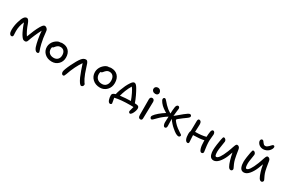

<svg xmlns="http://www.w3.org/2000/svg" viewBox="145 -2289 5734 3868"><g transform="rotate(30 3012.0 -355.5)"><path d="M124 -81.1Q97.7 -81.1 80.8 -109.4Q64 -137.7 64 -191.9Q64 -286.6 91.8 -381.8Q115.7 -469.2 144.8 -512.7Q173.8 -556.2 212.9 -556.2Q223.6 -556.2 233.9 -549.6Q244.1 -543 250.7 -535.4Q257.3 -527.8 265.6 -512.2Q273.9 -496.6 277.3 -488Q280.8 -479.5 288.1 -461.4Q288.6 -459.5 289.1 -458.7Q289.6 -458 290 -456.5Q290.5 -455.1 291 -454.1Q311 -396 339.6 -335.2Q368.2 -274.4 398.9 -231.9Q464.8 -413.6 525.9 -519Q551.3 -561.5 569.6 -579.8Q587.9 -598.1 607.9 -598.1Q629.9 -598.1 650.9 -580.1Q666 -567.9 674.6 -551.8Q683.1 -535.6 685.1 -505.9Q697.8 -359.4 725.1 -246.1Q734.4 -204.1 746.8 -165.5Q759.3 -127 766.6 -107.2Q773.9 -87.4 773.9 -82Q773.9 -68.4 764.4 -59.6Q754.9 -50.8 738.8 -50.8Q715.3 -50.8 694.8 -73.5Q674.3 -96.2 661.1 -133.8Q641.1 -195.3 623.5 -288.3Q606 -381.3 599.1 -481.9Q561 -411.6 523.9 -326.2Q486.8 -240.7 461.9 -167Q447.3 -127 410.2 -127Q377 -127 354.7 -148.4Q332.5 -169.9 305.2 -214.8Q285.6 -246.6 254.6 -317.4Q223.6 -388.2 206.1 -448.2Q153.8 -335 153.8 -216.8Q153.8 -191.9 156 -159.7Q158.2 -127.4 158.2 -122.1Q158.2 -104.5 149.7 -92.8Q141.1 -81.1 124 -81.1Z M1083.5 -41Q982.4 -41 917 -100.6Q851.6 -160.2 851.6 -252.9Q851.6 -296.4 870.8 -337.4Q890.1 -378.4 918 -405Q945.8 -431.6 976.1 -447.8Q1006.3 -463.9 1029.3 -463.9Q1030.8 -463.9 1033.7 -463.4Q1036.6 -462.9 1037.6 -462.9Q1064.9 -471.2 1087.4 -471.2Q1183.6 -471.2 1239 -413.1Q1294.4 -355 1294.4 -254.9Q1294.4 -162.6 1234.1 -101.8Q1173.8 -41 1083.5 -41ZM939.5 -256.8Q939.5 -196.8 977.3 -161.9Q1015.1 -127 1079.6 -127Q1137.2 -127 1171.4 -162.4Q1205.6 -197.8 1205.6 -257.8Q1205.6 -318.4 1176.3 -352.8Q1147 -387.2 1095.2 -387.2Q1065.9 -387.2 1046.1 -377.7Q1026.4 -368.2 1006.3 -348.1Q997.6 -339.4 988.5 -327.9Q979.5 -316.4 975.1 -311Q970.7 -305.7 963.6 -301.8Q956.5 -297.9 947.3 -297.9Q939.5 -276.9 939.5 -256.8Z M1422.4 85Q1402.3 85 1390.1 67.4Q1377.9 49.8 1377.9 23.9Q1377.9 -22 1449.2 -169.9Q1477.5 -230 1510.5 -286.4Q1543.5 -342.8 1565.9 -370.1Q1609.4 -424.8 1664.1 -424.8Q1683.6 -424.8 1696.5 -410.9Q1709.5 -397 1721.2 -369.1Q1731 -344.2 1753.2 -272.9Q1775.4 -201.7 1789.1 -167Q1831.1 -60.5 1866.2 -9.8Q1868.7 -6.8 1872.8 -1.2Q1877 4.4 1878.7 6.6Q1880.4 8.8 1882.8 12.9Q1885.3 17.1 1886.5 19.5Q1887.7 22 1888.4 25.4Q1889.2 28.8 1889.2 32.2Q1889.2 54.7 1875.2 69.8Q1861.3 85 1842.3 85Q1802.7 85 1739.3 -53.2Q1718.8 -101.1 1687.7 -186Q1656.7 -271 1640.1 -327.1Q1595.7 -266.1 1548.6 -171.6Q1501.5 -77.1 1468.3 22.9Q1458 54.2 1448.2 69.6Q1438.5 85 1422.4 85Z M2186.5 -73.2Q2080.1 -73.2 2012 -137Q1943.8 -200.7 1943.8 -298.8Q1943.8 -336.9 1957 -372.8Q1970.2 -408.7 1990.7 -435.3Q2011.2 -461.9 2035.6 -482.2Q2060.1 -502.4 2083.7 -512.7Q2107.4 -522.9 2125.5 -522.9Q2134.8 -522.9 2137.7 -522Q2163.1 -530.8 2190.4 -530.8Q2289.6 -530.8 2346.7 -469.7Q2403.8 -408.7 2403.8 -303.2Q2403.8 -205.1 2341.3 -139.2Q2278.8 -73.2 2186.5 -73.2ZM2031.7 -303.2Q2031.7 -236.8 2072.8 -197Q2113.8 -157.2 2182.6 -157.2Q2243.2 -157.2 2279.3 -198Q2315.4 -238.8 2315.4 -306.2Q2315.4 -372.6 2284.4 -410.4Q2253.4 -448.2 2199.7 -448.2Q2170.4 -448.2 2151.1 -438.2Q2131.8 -428.2 2110.8 -407.2Q2100.6 -397 2088.9 -381.6Q2077.1 -366.2 2069.8 -361.1Q2062.5 -356 2049.8 -356Q2045.4 -356 2043.5 -356.9Q2031.7 -329.1 2031.7 -303.2Z M2972.7 77.1Q2957.5 77.1 2948.5 65.2Q2939.5 53.2 2939.5 37.1Q2939.5 27.8 2952.1 -10.5Q2964.8 -48.8 2969.2 -73.2Q2931.2 -75.2 2900.4 -75.2Q2672.9 -75.2 2539.6 -42Q2542.5 -19 2551.5 24.4Q2560.5 67.9 2560.5 77.1Q2560.5 89.4 2550.3 98.1Q2540 106.9 2525.4 106.9Q2506.8 106.9 2491.5 89.1Q2476.1 71.3 2469.2 45.9Q2454.6 -0.5 2454.6 -49.8Q2454.6 -73.7 2468 -88.4Q2481.4 -103 2511.7 -113.8Q2514.6 -115.2 2529.3 -119.1Q2553.2 -222.2 2614.3 -355Q2629.9 -386.2 2643.8 -410.2Q2657.7 -434.1 2674.6 -458.5Q2691.4 -482.9 2708.3 -496.3Q2725.1 -509.8 2740.2 -509.8Q2761.2 -509.8 2781 -492.2Q2800.8 -474.6 2824.7 -434.1Q2856.4 -381.3 2894.5 -301.8Q2932.6 -222.2 2955.6 -152.8Q2986.8 -150.9 3003.4 -148.9Q3033.2 -145.5 3046.4 -130.9Q3059.6 -116.2 3059.6 -86.9Q3059.6 -61 3046.6 -22.5Q3033.7 16.1 3012.7 46.6Q2991.7 77.1 2972.7 77.1ZM2661.6 -267.1Q2633.8 -193.8 2618.7 -134.8Q2740.7 -151.4 2863.3 -152.8Q2837.9 -226.6 2800.3 -303.2Q2762.7 -379.9 2734.4 -414.1Q2694.3 -350.1 2661.6 -267.1Z M3217.3 -522Q3180.7 -522 3157 -542.7Q3133.3 -563.5 3133.3 -595.2Q3133.3 -623 3153.1 -641.1Q3172.9 -659.2 3202.1 -659.2Q3238.3 -659.2 3260.3 -635Q3282.2 -610.8 3282.2 -580.1Q3282.2 -557.1 3265.6 -539.6Q3249 -522 3217.3 -522ZM3211.4 73.2Q3160.2 73.2 3160.2 0Q3160.2 -112.8 3159.7 -218.5Q3159.2 -324.2 3159.2 -362.8Q3159.2 -389.6 3171.9 -405.8Q3184.6 -421.9 3208.5 -421.9Q3231 -421.9 3245.4 -406Q3259.8 -390.1 3260.3 -360.8Q3260.7 -322.8 3256.1 -164.1Q3251.5 -5.4 3251.5 29.8Q3251.5 49.3 3241.2 61.3Q3231 73.2 3211.4 73.2Z M3406.2 -38.1Q3391.1 -38.1 3380.6 -51Q3370.1 -64 3370.1 -81.1Q3370.1 -106.9 3416.7 -155.3Q3463.4 -203.6 3532.2 -253.9Q3570.8 -282.7 3599.1 -298.8Q3560.1 -320.3 3514.2 -354Q3468.8 -386.7 3432.4 -433.1Q3396 -479.5 3396 -507.8Q3396 -523.4 3405 -534.2Q3414.1 -544.9 3430.2 -544.9Q3441.9 -544.9 3457.5 -530.8Q3473.1 -516.6 3489.3 -496.1Q3505.4 -475.6 3535.2 -444.3Q3564.9 -413.1 3597.2 -387.2Q3638.7 -356 3679.2 -333Q3680.7 -408.2 3691.4 -485.8Q3694.8 -508.8 3707 -527.3Q3719.2 -545.9 3739.3 -545.9Q3756.8 -545.9 3766.6 -532.5Q3776.4 -519 3776.4 -497.1Q3776.4 -486.3 3767.6 -426.8Q3758.8 -367.2 3756.3 -318.8Q3757.8 -321.8 3761.2 -325.2Q3777.3 -337.4 3804.4 -360.1Q3831.5 -382.8 3865 -410.9Q3898.4 -439 3914.1 -452.1Q3998 -521 4027.3 -521Q4044.4 -521 4054.4 -510.3Q4064.5 -499.5 4064.5 -482.9Q4064.5 -474.1 4059.1 -465.6Q4053.7 -457 4041 -446Q4028.3 -435.1 4016.6 -426.3Q4004.9 -417.5 3982.2 -401.4Q3959.5 -385.3 3944.3 -374Q3838.4 -296.4 3838.4 -280.8Q3838.4 -270 3874.3 -228.5Q3910.2 -187 3957 -150.9Q3984.9 -128.9 4019.8 -107.2Q4054.7 -85.4 4069.6 -74.5Q4084.5 -63.5 4084.5 -54.2Q4084.5 -37.6 4073.2 -25.9Q4062 -14.2 4044.4 -14.2Q3990.2 -14.2 3888.2 -105Q3819.8 -161.6 3755.4 -252.9Q3755.9 -232.4 3758.1 -168Q3760.3 -103.5 3760.3 -86.9Q3760.3 -62.5 3751 -47.4Q3741.7 -32.2 3722.2 -32.2Q3698.2 -32.2 3685.3 -60.1Q3672.4 -87.9 3672.4 -123Q3672.4 -145 3675 -192.6Q3677.7 -240.2 3678.2 -259.8Q3617.7 -222.2 3576.2 -188Q3539.6 -159.2 3500.5 -119.4Q3461.4 -79.6 3439.7 -58.8Q3418 -38.1 3406.2 -38.1Z M4272 8.8Q4236.3 8.8 4215.8 -36.6Q4195.3 -82 4195.3 -157.2Q4195.3 -209 4210 -231.9Q4210.4 -261.7 4212.2 -344.2Q4213.9 -426.8 4213.9 -463.9Q4213.9 -487.8 4221.9 -502.4Q4230 -517.1 4245.1 -517.1Q4271 -517.1 4286.1 -496.6Q4301.3 -476.1 4301.3 -436Q4301.3 -412.6 4298.1 -348.4Q4294.9 -284.2 4293.9 -261.2H4296.9Q4441.9 -261.2 4543.9 -289.1Q4546.4 -357.4 4556.2 -414.1Q4560.1 -437 4571 -452.4Q4582 -467.8 4598.1 -467.8Q4619.1 -467.8 4631.6 -447.8Q4644 -427.7 4644 -398.9Q4644 -378.9 4637.5 -328.1Q4630.9 -277.3 4630.9 -248Q4630.9 -191.4 4637 -136Q4643.1 -80.6 4649.2 -44.4Q4655.3 -8.3 4655.3 2Q4655.3 19 4644 30Q4632.8 41 4616.2 41Q4581.1 41 4561.5 -22.9Q4542 -86.9 4542 -184.1V-208Q4446.8 -186 4291 -184.1Q4291.5 -142.1 4295.9 -86.9Q4300.3 -31.7 4300.3 -23.9Q4300.3 -9.3 4292.5 -0.2Q4284.7 8.8 4272 8.8Z M4898.9 53.2Q4873.5 53.2 4853.8 42.2Q4834 31.2 4822.5 13.9Q4811 -3.4 4803.7 -27.8Q4796.4 -52.2 4793.7 -75.7Q4791 -99.1 4791 -126Q4791 -170.9 4802 -255.1Q4813 -339.4 4822.8 -382.8Q4829.6 -422.4 4836.4 -439.2Q4843.3 -456.1 4856.9 -456.1Q4877.9 -456.1 4895.3 -437Q4912.6 -418 4912.6 -392.1Q4912.6 -377.4 4896.2 -282.5Q4879.9 -187.5 4879.9 -144Q4879.9 -95.2 4887 -65.7Q4894 -36.1 4914.6 -36.1Q4977.1 -36.1 5064 -251Q5076.7 -281.2 5089.1 -317.4Q5101.6 -353.5 5109.1 -376.2Q5116.7 -398.9 5125.2 -419.7Q5133.8 -440.4 5143.1 -450.2Q5152.3 -460 5164.6 -460Q5187.5 -460 5205.1 -443.4Q5222.7 -426.8 5227.5 -398.9Q5251 -245.1 5266.6 -181.2Q5278.8 -131.8 5297.1 -90.1Q5315.4 -48.3 5326.7 -26.1Q5337.9 -3.9 5337.9 6.8Q5337.9 24.4 5326.2 36.6Q5314.5 48.8 5297.9 48.8Q5265.1 48.8 5240.7 6.8Q5216.3 -35.2 5191.9 -119.1Q5170.9 -189 5154.8 -277.8Q5140.6 -233.4 5113.8 -168Q5072.8 -71.3 5015.9 -9Q4959 53.2 4898.9 53.2Z M5651.9 -643.1Q5620.6 -643.1 5593.3 -654.5Q5565.9 -666 5548.3 -683.3Q5530.8 -700.7 5520.8 -720.5Q5510.7 -740.2 5510.7 -757.8Q5510.7 -779.3 5521.5 -791.7Q5532.2 -804.2 5549.8 -804.2Q5554.7 -804.2 5559.6 -802Q5564.5 -799.8 5567.9 -797.6Q5571.3 -795.4 5576.4 -789.6Q5581.5 -783.7 5584 -780.5Q5586.4 -777.3 5592.5 -769Q5598.6 -760.7 5600.6 -757.8Q5614.3 -738.8 5626.5 -730Q5638.7 -721.2 5659.7 -721.2Q5678.7 -721.2 5695.6 -731.7Q5712.4 -742.2 5732.4 -761.2Q5739.3 -767.6 5754.2 -784.9Q5769 -802.2 5779.3 -810.1Q5789.6 -817.9 5800.8 -817.9Q5814 -817.9 5821.3 -809.1Q5828.6 -800.3 5828.6 -787.1Q5828.1 -765.1 5814.9 -740.2Q5801.8 -715.3 5779.5 -693.6Q5757.3 -671.9 5723.4 -657.5Q5689.5 -643.1 5651.9 -643.1ZM5548.8 -42Q5517.1 -42 5494.6 -58.6Q5472.2 -75.2 5460.9 -104Q5449.7 -132.8 5445.1 -163.1Q5440.4 -193.4 5440.4 -229Q5440.4 -267.1 5450.4 -340.1Q5460.4 -413.1 5468.8 -450.2Q5475.6 -490.2 5482.2 -506.6Q5488.8 -522.9 5503.4 -522.9Q5524.4 -522.9 5542 -503.7Q5559.6 -484.4 5559.6 -458Q5559.6 -444.8 5545.2 -363.5Q5530.8 -282.2 5530.8 -245.1Q5530.8 -193.8 5537.4 -163.3Q5543.9 -132.8 5564.5 -132.8Q5626.5 -132.8 5713.9 -352.1Q5726.1 -381.8 5738.5 -418.7Q5751 -455.6 5758.3 -478Q5765.6 -500.5 5774.4 -521.5Q5783.2 -542.5 5792.7 -552.2Q5802.2 -562 5814.5 -562Q5837.9 -562 5855.2 -545.7Q5872.6 -529.3 5877.4 -501Q5879.4 -488.3 5887.2 -439.9Q5895 -391.6 5902.1 -353Q5909.2 -314.5 5916.5 -284.2Q5928.7 -236.8 5947 -196.5Q5965.3 -156.2 5976.6 -134.8Q5987.8 -113.3 5987.8 -103Q5987.8 -84.5 5976.1 -72.3Q5964.4 -60.1 5947.8 -60.1Q5915.5 -60.1 5890.9 -100.6Q5866.2 -141.1 5841.8 -221.2Q5820.3 -288.6 5805.7 -379.9Q5777.8 -304.2 5763.7 -270Q5722.2 -169.9 5666.3 -106Q5610.4 -42 5548.8 -42Z"/></g></svg>

Font: Shantell Sans Irregular Bouncy
Style: Regular
Weight: 400
Designer: Stephen Nixon, Anya Danilova, Shantell Martin
Foundry: Arrow Type
Version: Version 1.006;[9816181b4]